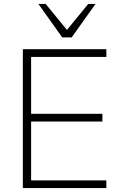

<svg xmlns="http://www.w3.org/2000/svg" viewBox="-20 -955 610 975"><path d="M96 0V-705H520V-666H138V-377H500V-338H138V-39H520V0ZM296 -765 175 -935H212L320 -803L428 -935H465L344 -765Z"/></svg>

Font: Nunito Sans 12pt ExtraLight
Style: Regular
Weight: 200
Designer: Vernon Adams
Foundry: Vernon Adams
Version: Version 3.101;gftools[0.9.27]